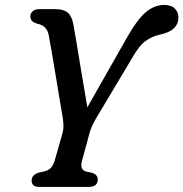

<svg xmlns="http://www.w3.org/2000/svg" viewBox="-20 -736 722 756"><path d="M365 -29.5Q365 0 328.5 0H133.5Q104.5 0 104.5 -25.5Q105 -47 131.5 -56L155.5 -61.5Q171.5 -65.5 180.8 -75.5Q190 -85.5 196 -106L225.5 -209.5Q230.5 -227.5 229.8 -244Q229 -260.5 226.5 -276Q222 -300.5 214.8 -344.8Q207.5 -389 199.2 -439Q191 -489 183.5 -532.5Q176 -576 171.5 -599Q164 -635.5 127 -642.5Q100 -649.5 99.5 -671Q99.5 -683.5 108.8 -691.8Q118 -700 134 -700H199Q230.5 -700 246.8 -686.2Q263 -672.5 269 -639.5Q273 -617.5 279.5 -578.5Q286 -539.5 293.8 -492.5Q301.5 -445.5 309.5 -398.5Q317.5 -351.5 324 -313.5L476.5 -582Q519.5 -659 553.8 -687.8Q588 -716.5 626 -716.5Q654.5 -716.5 668.5 -702.2Q682.5 -688 682.5 -667.5Q682.5 -615.5 612.5 -600.5Q580 -593.5 553.8 -575Q527.5 -556.5 499 -505.5L356.5 -267Q346 -248 340.5 -235.2Q335 -222.5 332 -210L302.5 -101.5Q294 -68 318 -61L344.5 -55Q365.5 -46.5 365 -29.5Z"/></svg>

Font: Fraunces 72pt S100
Style: Italic
Weight: 400
Italic angle: -16°
Version: Version 1.000; ttfautohint (v1.8.3)